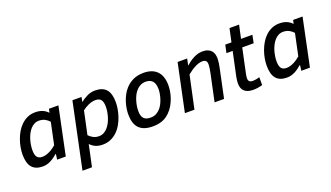

<svg xmlns="http://www.w3.org/2000/svg" viewBox="-74 -1202 3349 1943"><g transform="rotate(-20 1600.5 -231.0)"><path d="M38.1 -167Q38.1 -203.1 45.2 -243.9Q52.2 -284.7 66.7 -324.7Q81.1 -364.7 102.8 -401.4Q124.5 -438 154.1 -465.8Q183.6 -493.7 220.7 -510.3Q257.8 -526.9 303.2 -526.9Q349.1 -526.9 382.3 -512.7Q415.5 -498.5 439 -472.2L448.2 -512.2H549.8L442.9 0H350.1L357.9 -62Q335.9 -43.5 315.9 -29.3Q295.9 -15.1 275.9 -5.1Q255.9 4.9 235.1 10Q214.4 15.1 190.9 15.1Q113.8 15.1 75.9 -29.5Q38.1 -74.2 38.1 -167ZM420.9 -382.8Q400.4 -405.8 373.3 -419.9Q346.2 -434.1 310.1 -434.1Q282.2 -434.1 259.3 -421.9Q236.3 -409.7 218.3 -389.4Q200.2 -369.1 186.8 -342.8Q173.3 -316.4 164.6 -287.6Q155.8 -258.8 151.4 -229.5Q147 -200.2 147 -174.8Q147 -123.5 164.6 -100.8Q182.1 -78.1 220.2 -78.1Q240.7 -78.1 261 -84Q281.2 -89.8 300.8 -99.6Q320.3 -109.4 337.9 -121.8Q355.5 -134.3 371.1 -147Z M654.8 192.9H552.7L700.7 -512.2H798.8L788.6 -460.9Q825.7 -490.2 865.2 -508.5Q904.8 -526.9 948.7 -526.9Q1028.8 -526.9 1067.9 -482.2Q1106.9 -437.5 1106.9 -344.2Q1106.9 -312 1100.6 -272.9Q1094.2 -233.9 1080.8 -194.1Q1067.4 -154.3 1046.1 -116.5Q1024.9 -78.6 994.9 -49.6Q964.8 -20.5 925.5 -2.7Q886.2 15.1 836.9 15.1Q793.9 15.1 761 0.7Q728 -13.7 704.6 -40ZM722.7 -127.9Q743.2 -106 770 -92Q796.9 -78.1 830.6 -78.1Q858.4 -78.1 881.6 -90.1Q904.8 -102.1 923.1 -122.3Q941.4 -142.6 955.3 -168.9Q969.2 -195.3 978.3 -224.1Q987.3 -252.9 991.9 -281.7Q996.6 -310.5 996.6 -335.9Q996.6 -387.7 978.3 -410.9Q960 -434.1 918.9 -434.1Q899.9 -434.1 880.9 -429.4Q861.8 -424.8 843.3 -416.7Q824.7 -408.7 807.6 -398.2Q790.5 -387.7 775.9 -376Z M1182.6 -185.1Q1182.6 -211.4 1187.5 -244.6Q1192.4 -277.8 1203.4 -312.7Q1214.4 -347.7 1232.2 -382.1Q1250 -416.5 1276.4 -444.8Q1311 -482.4 1358.4 -504.6Q1405.8 -526.9 1471.7 -526.9Q1517.1 -526.9 1553 -514.2Q1588.9 -501.5 1614 -476.1Q1639.2 -450.7 1652.3 -412.1Q1665.5 -373.5 1665.5 -321.8Q1665.5 -294.9 1660.2 -260.7Q1654.8 -226.6 1642.6 -190.4Q1630.4 -154.3 1610.6 -119.4Q1590.8 -84.5 1562.5 -56.2Q1544.4 -38.1 1524.7 -24.7Q1504.9 -11.2 1482.4 -2.4Q1460 6.3 1433.8 10.7Q1407.7 15.1 1377.4 15.1Q1324.2 15.1 1287.1 1.7Q1250 -11.7 1226.8 -37.4Q1203.6 -63 1193.1 -100.1Q1182.6 -137.2 1182.6 -185.1ZM1289.6 -182.1Q1289.6 -155.3 1294.7 -135.5Q1299.8 -115.7 1311.3 -102.5Q1322.8 -89.4 1341.3 -82.8Q1359.9 -76.2 1386.7 -76.2Q1419.9 -76.2 1446 -89.8Q1472.2 -103.5 1492.7 -127Q1507.8 -144.5 1520.3 -168.5Q1532.7 -192.4 1541 -218.5Q1549.3 -244.6 1554 -271.2Q1558.6 -297.9 1558.6 -320.8Q1558.6 -435.1 1460.4 -435.1Q1425.3 -435.1 1397.7 -419.2Q1370.1 -403.3 1349.6 -377Q1335.4 -358.9 1324.5 -335.4Q1313.5 -312 1305.7 -285.9Q1297.9 -259.8 1293.7 -233.2Q1289.6 -206.5 1289.6 -182.1Z M2045.4 0 2107.4 -292Q2112.8 -319.3 2116.2 -341.3Q2119.6 -363.3 2119.6 -386.2Q2119.6 -408.7 2107.7 -420.9Q2095.7 -433.1 2071.8 -433.1Q2052.7 -433.1 2031.7 -427Q2010.7 -420.9 1989.3 -409.9Q1967.8 -398.9 1946.3 -384Q1924.8 -369.1 1903.8 -352.1L1828.6 0H1725.6L1833.5 -512.2H1936.5L1921.4 -440.9Q1941.9 -459 1963.9 -474.6Q1985.8 -490.2 2008.8 -502Q2031.7 -513.7 2055.7 -520.3Q2079.6 -526.9 2104.5 -526.9Q2138.7 -526.9 2161.9 -517.3Q2185.1 -507.8 2199.2 -491.7Q2213.4 -475.6 2219.5 -453.9Q2225.6 -432.1 2225.6 -407.2Q2225.6 -386.7 2222.2 -361.8Q2218.8 -336.9 2213.4 -312L2147.5 0Z M2557.6 0Q2534.2 7.3 2507.8 11.2Q2481.4 15.1 2459.5 15.1Q2425.3 15.1 2401.4 7.1Q2377.4 -1 2362.1 -15.9Q2346.7 -30.8 2339.6 -51.5Q2332.5 -72.3 2332.5 -98.1Q2332.5 -113.3 2334.5 -131.3Q2336.4 -149.4 2340.3 -168L2395.5 -426.8H2328.6L2346.7 -512.2H2413.6L2444.3 -654.8H2547.4L2516.6 -512.2H2638.7L2621.6 -426.8H2498.5L2444.3 -170.9Q2440.4 -155.3 2438.5 -141.8Q2436.5 -128.4 2436.5 -118.2Q2436.5 -93.3 2448 -82.5Q2459.5 -71.8 2481.4 -71.8Q2498.5 -71.8 2519.8 -75.4Q2541 -79.1 2557.6 -85Z M2667.5 -167Q2667.5 -203.1 2674.6 -243.9Q2681.6 -284.7 2696 -324.7Q2710.4 -364.7 2732.2 -401.4Q2753.9 -438 2783.4 -465.8Q2813 -493.7 2850.1 -510.3Q2887.2 -526.9 2932.6 -526.9Q2978.5 -526.9 3011.7 -512.7Q3044.9 -498.5 3068.4 -472.2L3077.6 -512.2H3179.2L3072.3 0H2979.5L2987.3 -62Q2965.3 -43.5 2945.3 -29.3Q2925.3 -15.1 2905.3 -5.1Q2885.3 4.9 2864.5 10Q2843.8 15.1 2820.3 15.1Q2743.2 15.1 2705.3 -29.5Q2667.5 -74.2 2667.5 -167ZM3050.3 -382.8Q3029.8 -405.8 3002.7 -419.9Q2975.6 -434.1 2939.5 -434.1Q2911.6 -434.1 2888.7 -421.9Q2865.7 -409.7 2847.7 -389.4Q2829.6 -369.1 2816.2 -342.8Q2802.7 -316.4 2793.9 -287.6Q2785.2 -258.8 2780.8 -229.5Q2776.4 -200.2 2776.4 -174.8Q2776.4 -123.5 2793.9 -100.8Q2811.5 -78.1 2849.6 -78.1Q2870.1 -78.1 2890.4 -84Q2910.6 -89.8 2930.2 -99.6Q2949.7 -109.4 2967.3 -121.8Q2984.9 -134.3 3000.5 -147Z"/></g></svg>

Font: Clear Sans Medium
Style: Italic
Weight: 500
Italic angle: -12°
Foundry: Intel Corporation
Version: Version 1.00